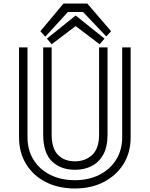

<svg xmlns="http://www.w3.org/2000/svg" viewBox="-20 -1049 849 1089"><path d="M365 -981 237 -841 209 -872 340 -1029H475L610 -872L583 -842L451 -981ZM273 -798 246 -830 409 -961 573 -830 545 -798 409 -901ZM590 -780V-286Q590 -216 565.5 -172Q541 -128 499.5 -107Q458 -86 405 -86Q325 -86 275 -133.5Q225 -181 225 -286V-780H273V-286Q273 -207 309 -170.5Q345 -134 405 -134Q464 -134 503 -170.5Q542 -207 542 -286V-780ZM721 -780V-270Q721 -183 680 -118Q639 -53 568 -16.5Q497 20 405 20Q311 20 239.5 -16.5Q168 -53 128 -118.5Q88 -184 88 -270V-780H136V-270Q136 -198 170 -143Q204 -88 265 -57.5Q326 -27 405 -27Q482 -27 542.5 -57Q603 -87 638 -142Q673 -197 673 -270V-780Z"/></svg>

Font: Train One
Style: Regular
Weight: 400
Designer: Fontworks Inc.
Foundry: Fontworks Inc.
Version: Version 1.100